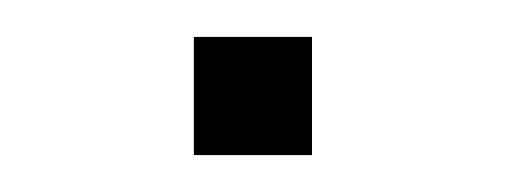

<svg xmlns="http://www.w3.org/2000/svg" viewBox="-20 -84 274 104"><path d="M85 -64H149V0H85Z"/></svg>

Font: Noto Sans Syriac Eastern ExtraLight
Style: Regular
Weight: 250
Designer: Patrick Giasson and the Monotype Design Team
Foundry: Monotype Imaging Inc.
Version: Version 3.001